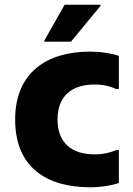

<svg xmlns="http://www.w3.org/2000/svg" viewBox="-20 -780 561 811"><path d="M167 -604H280L405 -756V-760H253L167 -608ZM44 -275C44 -76 173 11 361 11C406 11 450 4 482 -7V-146H471C449 -137 420 -128 380 -128C280 -128 223 -179 223 -275C223 -372 280 -423 380 -423C420 -423 449 -414 471 -404H482V-544C450 -555 406 -562 361 -562C178 -562 44 -474 44 -275Z"/></svg>

Font: Kufam Arabic Latin Roman Bold
Style: Regular
Weight: 700
Designer: Wael Morcos & Artur Schmal
Version: Version 1.200;PS 001.200;hotconv 1.0.88;makeotf.lib2.5.64775